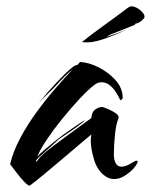

<svg xmlns="http://www.w3.org/2000/svg" viewBox="-20 -570 477 607"><path d="M74 17Q68 17 55.5 3.5Q43 -10 30.5 -26.5Q18 -43 12 -51Q21 -90 43.5 -132.5Q66 -175 96 -216Q126 -257 156.5 -292Q187 -327 210 -351Q193 -338 174 -317.5Q155 -297 148 -290Q136 -278 124 -266.5Q112 -255 102 -244Q132 -281 161.5 -312Q191 -343 204 -353Q207 -356 212.5 -360Q218 -364 225 -365L233 -374Q260 -373 291 -357.5Q322 -342 344.5 -317.5Q367 -293 368 -262Q368 -258 364 -254.5Q360 -251 358 -258Q351 -273 342 -285Q333 -297 322 -304Q312 -310 301 -310Q289 -310 279 -302Q259 -287 231.5 -257.5Q204 -228 176.5 -194Q149 -160 127.5 -128Q106 -96 98 -75Q104 -82 119 -95Q134 -108 151 -121.5Q168 -135 180 -144Q184 -147 197 -156Q210 -165 224.5 -175Q239 -185 248 -190Q248 -188 236.5 -179Q225 -170 209 -159Q193 -148 179.5 -139Q166 -130 163 -127Q152 -117 137.5 -104Q123 -91 111 -80Q99 -69 95 -64Q93 -60 94 -59Q95 -58 98 -62Q107 -75 125 -90Q143 -105 164.5 -120.5Q186 -136 203 -149Q223 -164 239.5 -175.5Q256 -187 269 -197Q270 -218 284.5 -226Q299 -234 307 -231Q313 -229 325.5 -223.5Q338 -218 348 -210.5Q358 -203 354 -194Q347 -178 343.5 -144.5Q340 -111 340 -83Q340 -43 365 -43Q378 -43 400 -57Q408 -62 412 -62Q415 -62 415 -59Q415 -55 410 -47.5Q405 -40 403 -38Q391 -25 374.5 -14.5Q358 -4 341 -4Q334 -4 327 -6Q320 -8 313 -13Q288 -30 277.5 -65Q267 -100 267 -125Q267 -131 267.5 -136Q268 -141 269 -145Q258 -136 232.5 -114.5Q207 -93 176 -66.5Q145 -40 117 -17Q89 6 74 17ZM239 -437Q266 -459 307 -488.5Q348 -518 385 -546Q391 -550 395 -550Q405 -550 415.5 -543.5Q426 -537 432.5 -528.5Q439 -520 436 -513Q430 -506 424.5 -502Q419 -498 412 -496Q407 -495 407 -494.5Q407 -494 407 -492L395 -487Q378 -480 363 -474Q348 -468 337 -464Q333 -463 324 -458Q315 -453 319 -454Q334 -459 350.5 -465Q367 -471 383 -478Q344 -459 306 -446Q268 -433 239 -437Z"/></svg>

Font: Smooch
Style: Regular
Weight: 400
Designer: Robert E. Leuschke
Foundry: Robert E. Leuschke
Version: Version 1.010; ttfautohint (v1.8.3)